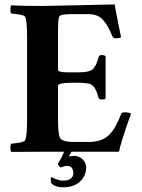

<svg xmlns="http://www.w3.org/2000/svg" viewBox="-20 -668 628 848"><path d="M284.2 22.5Q301.8 20.5 307.6 20.5Q329.1 20.5 344.7 35.6Q360.4 50.8 360.4 71.3Q360.4 109.4 333 134.3Q305.7 159.2 258.8 159.2Q224.6 159.2 208 142.6Q204.1 136.7 204.1 122.1Q204.1 114.3 207 114.3Q238.3 129.9 256.8 129.9Q281.2 129.9 292.5 120.6Q303.7 111.3 303.7 98.6Q303.7 64.5 276.4 64.5Q267.6 64.5 249 71.3Q246.1 71.3 240.7 65.4Q235.4 59.6 235.4 55.7Q254.9 25.4 264.6 -2H297.9Q289.1 12.7 284.2 22.5ZM168.9 -641.6Q192.4 -641.6 330.6 -645Q468.8 -648.4 486.3 -648.4Q487.3 -638.7 514.6 -503.9Q509.8 -499 492.2 -499Q479.5 -499 476.6 -506.8Q458 -554.7 435.1 -580.1Q412.1 -605.5 371.1 -605.5H290Q246.1 -605.5 241.2 -593.8Q236.3 -582 236.3 -534.2V-359.4Q236.3 -348.6 278.3 -348.6H330.1Q373 -348.6 388.7 -361.3Q404.3 -374 416 -417Q418 -424.8 427.7 -424.8Q441.4 -424.8 446.3 -419.9V-232.4Q442.4 -228.5 428.7 -228.5Q417 -228.5 415 -236.3Q402.3 -286.1 380.9 -295.9Q364.3 -302.7 306.6 -302.7Q236.3 -302.7 236.3 -289.1V-137.7Q236.3 -80.1 244.1 -60.5Q252.9 -41 307.6 -41H372.1Q430.7 -41 462.9 -73.2Q491.2 -101.6 515.6 -166Q517.6 -171.9 529.3 -171.9Q552.7 -171.9 558.6 -166Q510.7 -31.2 505.9 2Q67.4 2 29.3 2.9Q26.4 -2 25.9 -15.1Q25.4 -28.3 29.3 -33.2Q86.9 -38.1 91.8 -49.8Q99.6 -69.3 99.6 -141.6V-501Q99.6 -573.2 91.8 -592.8Q87.9 -603.5 29.3 -608.4Q25.4 -613.3 25.9 -626.5Q26.4 -639.6 29.3 -644.5Q73.2 -641.6 168.9 -641.6Z"/></svg>

Font: Crimson
Style: Bold
Weight: 700
Version: Version 0.8 ; ttfautohint (v1.00) -l 8 -r 50 -G 200 -x 14 -D